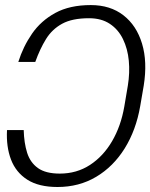

<svg xmlns="http://www.w3.org/2000/svg" viewBox="-20 -742 604 772"><path d="M8.2 -219.1H75.3Q76.7 -167.3 89.1 -127.8Q101.6 -88.4 132.6 -66.2Q163.7 -44 220.5 -44Q288.4 -44 341.8 -78.8Q395.2 -113.6 430.8 -174.5Q466.3 -235.4 479.8 -313.6L494 -397.7Q502.5 -449.6 497.9 -497.9Q493.3 -546.2 474.4 -584.9Q455.6 -623.6 421.7 -646.1Q387.8 -668.7 338.1 -668.7Q270.2 -668.7 229.8 -646.5Q189.3 -624.3 165 -584.9Q140.6 -545.5 121.8 -492.9H53.6Q72.8 -554.3 108.7 -606.4Q144.5 -658.4 202.4 -690Q260.3 -721.6 345.2 -721.6Q423.3 -721.6 476.2 -680.6Q529.1 -639.6 551.1 -566.6Q573.2 -493.6 557.9 -397.7L543.7 -315Q527 -218.8 481.4 -145.4Q435.7 -72.1 366.8 -31.1Q297.9 9.9 211.3 9.9Q136 9.9 90 -19.4Q44 -48.7 24.3 -100.3Q4.6 -152 8.2 -219.1Z"/></svg>

Font: Inter UI Extra Light
Style: Italic
Weight: 200
Italic angle: -9.39999°
Designer: Rasmus Andersson
Foundry: rsms
Version: 3.2;8d6f07862